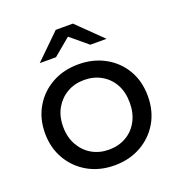

<svg xmlns="http://www.w3.org/2000/svg" viewBox="-134 -849 902 967"><g transform="rotate(-20 317.5 -365.5)"><path d="M318 6Q238 6 176 -29Q114 -64 78 -125.5Q42 -187 42 -265Q42 -344 78 -405Q114 -466 176 -500.5Q238 -535 318 -535Q397 -535 459.5 -500.5Q522 -466 557.5 -405.5Q593 -345 593 -265Q593 -186 557.5 -125Q522 -64 459.5 -29Q397 6 318 6ZM318 -78Q369 -78 409.5 -101Q450 -124 473 -166.5Q496 -209 496 -265Q496 -322 473 -363.5Q450 -405 409.5 -428Q369 -451 318 -451Q267 -451 227 -428Q187 -405 163 -363.5Q139 -322 139 -265Q139 -209 163 -166.5Q187 -124 227 -101Q267 -78 318 -78ZM138 -607 271 -737H363L496 -607H409L277 -717H357L225 -607Z"/></g></svg>

Font: Montserrat Thin Medium
Style: Regular
Weight: 500
Version: Version 9.000